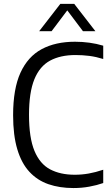

<svg xmlns="http://www.w3.org/2000/svg" viewBox="-20 -966 572 996"><path d="M361 9.5Q289 9.5 231.2 -10.5Q173.5 -30.5 132.5 -74.8Q91.5 -119 69.8 -191.5Q48 -264 48 -368.5Q48 -505 86.2 -588.8Q124.5 -672.5 196.2 -711Q268 -749.5 369 -749.5Q407 -749.5 443.8 -744.5Q480.5 -739.5 515.5 -729V-660Q478.5 -671.5 443.5 -676Q408.5 -680.5 371.5 -680.5Q293.5 -680.5 239.8 -651.5Q186 -622.5 158.2 -554.5Q130.5 -486.5 130.5 -370.5Q130.5 -251 158.8 -183.2Q187 -115.5 240 -87.5Q293 -59.5 367.5 -59.5Q404.5 -59.5 440 -65.8Q475.5 -72 515.5 -85.5V-16.5Q483 -5 443.5 2.2Q404 9.5 361 9.5ZM183 -804 293 -946H365L475 -804H410.5L322 -921.5H336L247.5 -804Z"/></svg>

Font: Encode Sans SemiCondensed
Style: Regular
Weight: 400
Width: 4
Designer: Multiple Designers
Foundry: Impallari Type
Version: Version 3.002